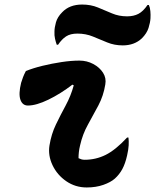

<svg xmlns="http://www.w3.org/2000/svg" viewBox="-20 -815 683 846"><path d="M94 -502Q126 -515 167 -525Q208 -535 251 -541.5Q294 -548 330 -548Q363 -548 391 -533Q419 -518 434 -494.5Q449 -471 444 -443Q436 -393 413.5 -350.5Q391 -308 367.5 -266Q344 -224 333 -175Q329 -159 327.5 -145Q326 -131 326 -118Q332 -115 338.5 -113Q345 -111 353 -111Q402 -111 445.5 -132.5Q489 -154 540 -209H546Q548 -194 547 -175Q546 -156 540 -130Q532 -94 519 -70Q506 -46 486 -28Q468 -12 435.5 -0.5Q403 11 362 11Q312 11 272 -16.5Q232 -44 211.5 -87Q191 -130 198 -174Q206 -224 226.5 -266.5Q247 -309 269.5 -350.5Q292 -392 305 -439L299 -442Q247 -402 193.5 -376Q140 -350 103 -350Q79 -350 70 -375.5Q61 -401 73 -450Q77 -463 81.5 -475Q86 -487 94 -502ZM540 -743Q569 -743 590 -754Q611 -765 630 -793H636Q641 -782 642.5 -766Q644 -750 643 -734Q642 -716 634.5 -692Q627 -668 605 -646Q572 -615 521 -615Q484 -615 452.5 -628Q421 -641 389.5 -654Q358 -667 321 -667Q290 -667 271 -654.5Q252 -642 236 -618H230Q226 -629 222.5 -644Q219 -659 220 -676Q220 -693 226.5 -716.5Q233 -740 254 -761Q286 -795 342 -795Q380 -795 411.5 -782Q443 -769 473.5 -756Q504 -743 540 -743Z"/></svg>

Font: Recursive Mn Csl St
Style: Bold Italic
Weight: 700
Italic angle: -15°
Monospace: yes
Version: Version 1.079;hotconv 1.0.112;makeotfexe 2.5.65598; ttfautoh